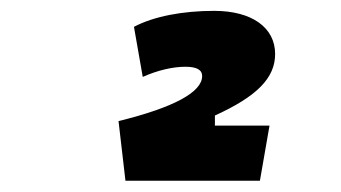

<svg xmlns="http://www.w3.org/2000/svg" viewBox="-20 -723 626 352"><path d="M210 -391.6H456.5L474.1 -492.7H374V-511.2C451.2 -546.4 484.4 -580.1 484.4 -624C484.4 -672.4 441.9 -703.1 372.6 -703.1C314.5 -703.1 261.7 -692.9 225.6 -673.8L241.7 -582C269 -594.2 296.9 -600.6 319.8 -600.6C340.3 -600.6 350.6 -595.2 350.6 -583.5C350.6 -554.2 298.8 -525.9 197.3 -501Z"/></svg>

Font: Cascadia Mono PL
Style: Bold Italic
Weight: 700
Italic angle: -10°
Monospace: yes
Designer: Aaron Bell
Foundry: Saja Typeworks
Version: Version 2404.023